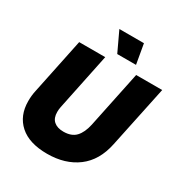

<svg xmlns="http://www.w3.org/2000/svg" viewBox="-212 -1091 1193 1258"><g transform="rotate(30 384.5 -462.5)"><path d="M45 -228Q45 -270 53 -306L141 -729H338L249 -300Q245 -281 245 -261Q245 -215 271 -192Q297 -169 344 -169Q405 -169 437 -203Q469 -237 483 -302L572 -729H769L671 -263Q643 -127 551.5 -58.5Q460 10 324 10Q188 10 116.5 -54Q45 -118 45 -228ZM326 -935H512L538 -786H396Z"/></g></svg>

Font: Mona Sans Black
Style: Italic
Weight: 900
Italic angle: -11.7°
Designer: Deni Anggara
Foundry: GitHub
Version: Version 2.000